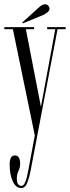

<svg xmlns="http://www.w3.org/2000/svg" viewBox="-20 -654 338 924"><path d="M82 251Q56.5 251 41.5 218.8Q26.5 186.5 26.5 137.5Q26.5 94 51.5 94Q65 94 71 105.2Q77 116.5 77 132.5Q77 151.5 69 168.5Q61 185.5 61 204Q61 224.5 67.2 232.5Q73.5 240.5 83 240.5Q92.5 240.5 99 227.5Q105.5 214.5 109.8 196.5Q114 178.5 116.5 163.5L147.5 -2L42 -513.5H1V-523.5H144V-513.5H104.5L177 -140L246 -513.5H207V-523.5H296V-513.5H257L158.5 3.5L127.5 166.5Q122 196.5 112 223.8Q102 251 82 251ZM90 -541.5 87.5 -546 169 -620Q184 -633.5 197.5 -633.5Q209.5 -633.5 216 -621.5Q218.5 -617 218.5 -612.5Q218.5 -603 208.5 -594.8Q198.5 -586.5 187 -581.5Z"/></svg>

Font: Imbue 100pt Light
Style: Regular
Weight: 300
Designer: Tyler Finck
Foundry: Etcetera Type Company
Version: Version 1.102; ttfautohint (v1.8.3)